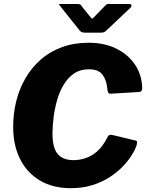

<svg xmlns="http://www.w3.org/2000/svg" viewBox="-20 -976 771 1006"><path d="M445 -752Q528 -752 590 -721Q652 -690 687.5 -637Q723 -584 725 -517Q726 -495 709 -494L558 -485Q544 -484 542 -513Q538 -557 517 -585Q496 -613 445 -613Q400 -613 367.5 -590.5Q335 -568 313 -531Q291 -494 278.5 -449Q266 -404 260.5 -359Q255 -314 255 -276Q255 -201 282.5 -169Q310 -137 364 -137Q420 -137 466 -165.5Q512 -194 544 -259Q551 -274 572 -268L693 -239Q704 -236 692 -204Q686 -188 669 -161Q652 -134 624 -104.5Q596 -75 556.5 -49Q517 -23 465.5 -6.5Q414 10 351 10Q256 10 188 -31Q120 -72 84.5 -144Q49 -216 49 -311Q49 -381 65 -445.5Q81 -510 113 -565.5Q145 -621 192.5 -663Q240 -705 303.5 -728.5Q367 -752 445 -752ZM535 -950Q542 -956 546.5 -955.5Q551 -955 560 -955H656Q666 -955 668.5 -949Q671 -943 662 -934L535 -814Q529 -809 524 -807Q519 -805 509 -805H424Q411 -805 403.5 -810.5Q396 -816 392 -823L297 -942Q292 -949 289.5 -952Q287 -955 296 -955H386Q396 -955 401 -952Q406 -949 409 -942L452 -889Q462 -875 467 -880Q472 -885 483 -897Z"/></svg>

Font: Libre Franklin ExtraBold
Style: Italic
Weight: 800
Italic angle: -8°
Designer: Pablo Impallari, Rodrigo Fuenzalida, Nhung Nguyen
Foundry: Impallari Type
Version: Version 3.000